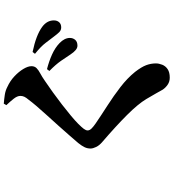

<svg xmlns="http://www.w3.org/2000/svg" viewBox="30 -894 939 1040"><g transform="rotate(-90 500.0 -374.5)"><path d="M772 -425Q760 -425 748.5 -434.5Q737 -444 725 -462Q711 -484 690 -514Q669 -544 635 -577L645 -590Q688 -579 724.5 -562.5Q761 -546 786 -522Q814 -495 814 -466Q814 -449 803.5 -437Q793 -425 772 -425ZM599 75Q577 75 560.5 63.5Q544 52 534 37Q524 20 513.5 0.5Q503 -19 483 -52Q456 -97 396.5 -156.5Q337 -216 251 -290Q232 -306 223.5 -323.5Q215 -341 215 -354Q215 -371 222 -386Q229 -401 245 -421Q262 -441 287 -469.5Q312 -498 340.5 -530Q369 -562 397 -592.5Q425 -623 446.5 -648.5Q468 -674 479 -689Q491 -703 495.5 -713Q500 -723 500 -734Q500 -751 484.5 -770.5Q469 -790 450 -810L458 -824Q483 -822 506 -818.5Q529 -815 548 -805Q581 -790 606 -766.5Q631 -743 646 -718Q661 -693 661 -674Q661 -657 650.5 -646.5Q640 -636 622 -626.5Q604 -617 581 -601Q554 -583 520 -558.5Q486 -534 453 -508.5Q420 -483 392.5 -460Q365 -437 349 -421Q330 -402 321.5 -390.5Q313 -379 313 -370Q313 -359 323.5 -348.5Q334 -338 350 -327Q397 -295 448.5 -262Q500 -229 548 -192Q596 -155 630 -113Q657 -78 666.5 -52.5Q676 -27 676 0Q676 16 669 34Q662 52 645 63.5Q628 75 599 75ZM871 -513Q856 -513 845.5 -523.5Q835 -534 821 -553Q807 -571 787.5 -597Q768 -623 728 -655L738 -668Q829 -649 874 -616Q909 -590 909 -553Q909 -535 899 -524Q889 -513 871 -513Z"/></g></svg>

Font: Noto Serif JP ExtraLight ExtraBold
Style: Regular
Weight: 800
Version: Version 2.003-H1;hotconv 1.1.1;makeotfexe 2.6.0